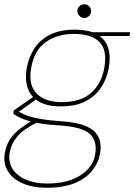

<svg xmlns="http://www.w3.org/2000/svg" viewBox="-51 -654 634 906"><path d="M169 232Q104 232 56.5 211.5Q9 191 -14 154Q-37 117 -28 66Q-22 35 -8 10Q6 -15 34 -38.5Q62 -62 107 -89L127 -78Q59 -44 30.5 -10Q2 24 -5 64Q-13 108 7.5 141.5Q28 175 71 193.5Q114 212 172 212Q267 212 327.5 174Q388 136 398 75Q409 11 373 -22Q337 -55 232 -62Q181 -65 145 -70.5Q109 -76 84 -83.5Q59 -91 42 -99.5Q25 -108 12 -117L14 -133L111 -200L131 -193L27 -119L23 -133Q36 -128 49.5 -120.5Q63 -113 84 -106Q105 -99 141 -92.5Q177 -86 236 -82Q315 -77 357.5 -57.5Q400 -38 414.5 -5.5Q429 27 421 72Q414 113 385 150Q356 187 303 209.5Q250 232 169 232ZM236 -152Q169 -152 130.5 -176Q92 -200 79 -241Q66 -282 75 -332Q85 -387 112.5 -427.5Q140 -468 186.5 -491Q233 -514 300 -514Q370 -514 408.5 -491Q447 -468 459.5 -427.5Q472 -387 462 -332Q453 -282 426 -241Q399 -200 352.5 -176Q306 -152 236 -152ZM240 -172Q329 -172 378.5 -215.5Q428 -259 441 -333Q456 -416 419 -455Q382 -494 297 -494Q219 -494 164.5 -455Q110 -416 96 -333Q82 -253 122 -212.5Q162 -172 240 -172ZM389 -484 383 -502H563L560 -484ZM347 -569Q334 -569 324 -579Q314 -589 314 -602Q314 -615 324 -624.5Q334 -634 347 -634Q360 -634 369.5 -624.5Q379 -615 379 -602Q379 -589 369.5 -579Q360 -569 347 -569Z"/></svg>

Font: DM Sans 16pt Thin
Style: Italic
Weight: 250
Italic angle: -10°
Version: Version 4.004;gftools[0.9.30]